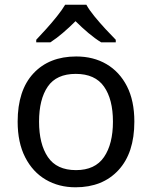

<svg xmlns="http://www.w3.org/2000/svg" viewBox="-20 -786 645 816"><path d="M551 -269Q551 -136 483.5 -63Q416 10 301 10Q230 10 174.5 -22.5Q119 -55 87 -117.5Q55 -180 55 -269Q55 -402 122 -474Q189 -546 304 -546Q377 -546 432.5 -513.5Q488 -481 519.5 -419.5Q551 -358 551 -269ZM146 -269Q146 -174 183.5 -118.5Q221 -63 303 -63Q384 -63 422 -118.5Q460 -174 460 -269Q460 -364 422 -418Q384 -472 302 -472Q220 -472 183 -418Q146 -364 146 -269ZM347 -766Q359 -744 381.5 -716.5Q404 -689 428.5 -662.5Q453 -636 472 -617V-606H410Q384 -622 356 -645.5Q328 -669 301 -696Q274 -669 247 -646Q220 -623 194 -606H134V-617Q153 -637 176.5 -663Q200 -689 222 -716.5Q244 -744 257 -766Z"/></svg>

Font: Noto Znamenny Musical Notation
Style: Regular
Weight: 400
Version: Version 1.003; ttfautohint (v1.8.4.7-5d5b)